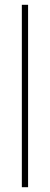

<svg xmlns="http://www.w3.org/2000/svg" viewBox="-20 -780 207 800"><path d="M97 0H71V-760H97Z"/></svg>

Font: Noto Sans Gurmukhi ExtraCondensed Thin
Style: Regular
Weight: 100
Width: 2
Designer: Jelle Bosma - Monotype Design Team
Foundry: Monotype Imaging Inc.
Version: Version 2.004; ttfautohint (v1.8.4.7-5d5b)